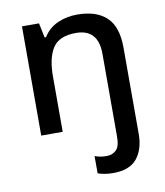

<svg xmlns="http://www.w3.org/2000/svg" viewBox="-87 -621 804 933"><g transform="rotate(-10 315.0 -154.5)"><path d="M397 240Q373 240 353.5 236.5Q334 233 321 228V143Q335 148 348.5 150.5Q362 153 380 153Q407 153 426 135.5Q445 118 445 69V-340Q445 -462 335 -462Q252 -462 220.5 -413Q189 -364 189 -273V0H83V-539H167L182 -467H189Q215 -509 259.5 -529Q304 -549 356 -549Q451 -549 501 -502Q551 -455 551 -352V74Q551 149 514.5 194.5Q478 240 397 240Z"/></g></svg>

Font: Noto Sans Telugu Medium
Style: Regular
Weight: 500
Designer: Jelle Bosma - Monotype Design Team
Foundry: Monotype Imaging Inc.
Version: Version 2.005; ttfautohint (v1.8.4.7-5d5b)